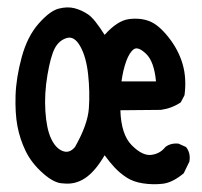

<svg xmlns="http://www.w3.org/2000/svg" viewBox="-20 -489 540 512"><path d="M148 0Q125 0 94.5 -27Q64 -54 48.5 -86Q33 -118 26.5 -152.5Q20 -187 21.5 -234.5Q23 -282 38 -337Q53 -392 83 -426Q113 -460 136.5 -466Q160 -472 179 -467Q198 -462 215 -450.5Q232 -439 259 -396Q293 -434 323.5 -438Q354 -442 378.5 -432.5Q403 -423 429.5 -389.5Q456 -356 467 -318Q478 -280 472 -235L462 -216Q438 -200 409 -196L301 -195Q303 -130 331.5 -101.5Q360 -73 383.5 -76Q407 -79 421 -97Q435 -108 456 -106L476 -97Q489 -81 485 -58L470 -27Q440 -2 414 1Q388 4 361.5 0Q335 -4 317 -16Q299 -28 285.5 -42.5Q272 -57 259 -75Q234 -32 207 -14Q180 4 148 0ZM180 -97Q214 -157 217 -200.5Q220 -244 215 -290.5Q210 -337 194 -365.5Q178 -394 157.5 -387.5Q137 -381 126 -360Q115 -339 106.5 -289Q98 -239 101 -192.5Q104 -146 116 -120Q128 -94 146.5 -86.5Q165 -79 180 -97ZM396 -272Q391 -325 369.5 -345.5Q348 -366 336.5 -357.5Q325 -349 316.5 -325.5Q308 -302 304 -272Z"/></svg>

Font: Kosefont JP
Style: Regular
Weight: 400
Designer: Nozomi Seto 瀬戸のぞみ
Version: Version 3.00;June 19, 2020